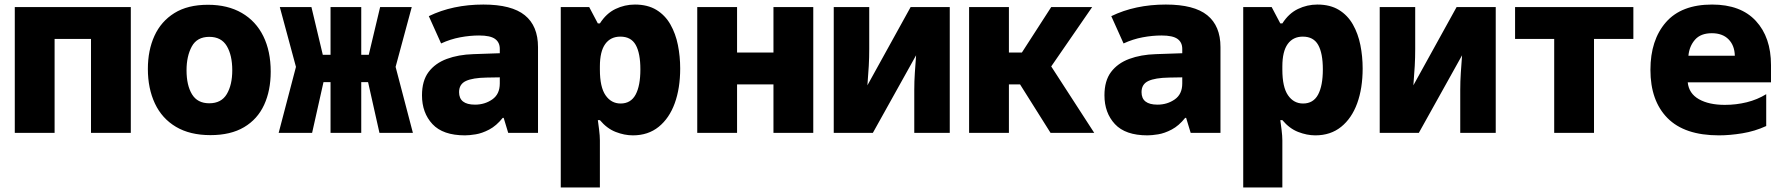

<svg xmlns="http://www.w3.org/2000/svg" viewBox="-20 -584 7840 844"><path d="M45 0V-553H555V0H380V-413H220V0Z M905 10Q815 10 753.5 -26.5Q692 -63 661 -129Q630 -195 630 -281Q630 -363 659 -426.5Q688 -490 746.5 -526.5Q805 -563 894 -563Q981 -563 1043 -527Q1105 -491 1137.5 -425Q1170 -359 1170 -269Q1170 -186 1141 -123Q1112 -60 1053 -25Q994 10 905 10ZM900 -130Q953 -130 977 -170.5Q1001 -211 1001 -275Q1001 -341 977 -381.5Q953 -422 900 -422Q846 -422 823 -379.5Q800 -337 800 -275Q800 -209 824 -169.5Q848 -130 900 -130Z M1205 0 1281 -290 1210 -553H1349L1399 -343H1433V-553H1568V-343H1601L1651 -553H1790L1719 -290L1795 0H1648L1598 -223H1568V0H1433V-223H1402L1352 0Z M2024 11Q1927 11 1881 -38.5Q1835 -88 1835 -165Q1835 -229 1864 -267.5Q1893 -306 1944 -325Q1995 -344 2061 -346L2177 -350V-369Q2177 -398 2156 -413Q2135 -428 2086 -428Q2046 -428 2003 -420Q1960 -412 1919 -393L1865 -513Q1970 -564 2105 -564Q2229 -564 2287 -517Q2345 -470 2345 -377V0H2214L2194 -66H2190Q2162 -31 2130.5 -14.5Q2099 2 2071 6.5Q2043 11 2024 11ZM2068 -124Q2111 -124 2144 -147Q2177 -170 2177 -217V-244L2119 -243Q2058 -242 2028 -228Q1998 -214 1998 -179Q1998 -124 2068 -124Z M2445 240V-553H2570L2608 -481H2617Q2645 -525 2685.5 -544.5Q2726 -564 2771 -564Q2827 -564 2865.5 -540.5Q2904 -517 2927 -476.5Q2950 -436 2960 -386Q2970 -336 2970 -283Q2970 -196 2946 -130Q2922 -64 2875.5 -26.5Q2829 11 2762 11Q2725 11 2686.5 -4Q2648 -19 2617 -56H2608Q2610 -43 2613.5 -14.5Q2617 14 2617 33V240ZM2708 -129Q2753 -129 2774 -168Q2795 -207 2795 -279Q2795 -350 2774.5 -386.5Q2754 -423 2707 -423Q2664 -423 2640.5 -390.5Q2617 -358 2617 -292V-278Q2617 -201 2642 -165Q2667 -129 2708 -129Z M3045 0V-553H3220V-353H3380V-553H3555V0H3380V-213H3220V0Z M3645 0V-553H3801V-369Q3801 -330 3799 -294.5Q3797 -259 3793 -209L3983 -553H4155V0H3999V-189Q3999 -227 4001.5 -264Q4004 -301 4007 -341L3817 0Z M4240 0V-553H4415V-353H4472L4601 -553H4781L4601 -292L4790 0H4598L4464 -213H4415V0Z M5024 11Q4927 11 4881 -38.5Q4835 -88 4835 -165Q4835 -229 4864 -267.5Q4893 -306 4944 -325Q4995 -344 5061 -346L5177 -350V-369Q5177 -398 5156 -413Q5135 -428 5086 -428Q5046 -428 5003 -420Q4960 -412 4919 -393L4865 -513Q4970 -564 5105 -564Q5229 -564 5287 -517Q5345 -470 5345 -377V0H5214L5194 -66H5190Q5162 -31 5130.5 -14.5Q5099 2 5071 6.5Q5043 11 5024 11ZM5068 -124Q5111 -124 5144 -147Q5177 -170 5177 -217V-244L5119 -243Q5058 -242 5028 -228Q4998 -214 4998 -179Q4998 -124 5068 -124Z M5445 240V-553H5570L5608 -481H5617Q5645 -525 5685.5 -544.5Q5726 -564 5771 -564Q5827 -564 5865.5 -540.5Q5904 -517 5927 -476.5Q5950 -436 5960 -386Q5970 -336 5970 -283Q5970 -196 5946 -130Q5922 -64 5875.5 -26.5Q5829 11 5762 11Q5725 11 5686.5 -4Q5648 -19 5617 -56H5608Q5610 -43 5613.5 -14.5Q5617 14 5617 33V240ZM5708 -129Q5753 -129 5774 -168Q5795 -207 5795 -279Q5795 -350 5774.5 -386.5Q5754 -423 5707 -423Q5664 -423 5640.5 -390.5Q5617 -358 5617 -292V-278Q5617 -201 5642 -165Q5667 -129 5708 -129Z M6045 0V-553H6201V-369Q6201 -330 6199 -294.5Q6197 -259 6193 -209L6383 -553H6555V0H6399V-189Q6399 -227 6401.5 -264Q6404 -301 6407 -341L6217 0Z M6812 0V-413H6640V-553H7160V-413H6987V0Z M7536 11Q7385 11 7310 -65Q7235 -141 7235 -277Q7235 -408 7303 -486Q7371 -564 7506 -564Q7632 -564 7698.5 -492Q7765 -420 7765 -298V-222H7399Q7404 -173 7448 -148Q7492 -123 7562 -123Q7612 -123 7658.5 -134.5Q7705 -146 7744 -170V-30Q7694 -7 7639 2Q7584 11 7536 11ZM7402 -339H7606Q7605 -384 7578.5 -411Q7552 -438 7505 -438Q7456 -438 7431 -409.5Q7406 -381 7402 -339Z"/></svg>

Font: Noto Sans Mono Black
Style: Regular
Weight: 900
Designer: Monotype Design Team
Foundry: Monotype Imaging Inc.
Version: Version 2.014